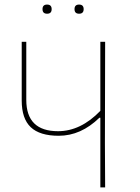

<svg xmlns="http://www.w3.org/2000/svg" viewBox="-20 -820 611 840"><path d="M166 -780Q166 -800 186 -800Q206 -800 206 -780Q206 -760 186 -760Q166 -760 166 -780ZM306 -780Q306 -800 326 -800Q346 -800 346 -780Q346 -760 326 -760Q306 -760 306 -780ZM440 -637 439 -195 440 0H419V-305H415Q334 -226 237 -226Q154 -226 114.5 -263.5Q75 -301 75 -380V-637H95V-383Q95 -246 234 -246Q333 -246 419 -335V-637Z"/></svg>

Font: Alegreya Sans SC Thin
Style: Regular
Weight: 100
Designer: Juan Pablo del Peral
Foundry: Huerta Tipografica
Version: Version 2.007